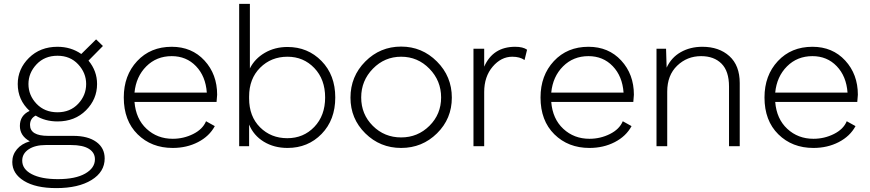

<svg xmlns="http://www.w3.org/2000/svg" viewBox="-20 -750 4464 985"><path d="M473 -548 508 -514 434 -439Q478 -386 478 -319Q478 -241 421 -184Q364 -127 275 -127Q212 -127 163 -157Q134 -142 134 -109Q134 -53 227 -53H356Q431 -53 474 -22Q517 9 517 63Q517 132 449.5 173.5Q382 215 269 215Q163 215 103 178Q43 141 43 81Q43 44 67 15.5Q91 -13 133 -25Q82 -53 82 -104Q82 -158 132 -181Q71 -237 71 -319Q71 -396 128.5 -453Q186 -510 275 -510Q344 -510 397 -473ZM94 74Q94 118 143 143.5Q192 169 277 169Q367 169 417 140.5Q467 112 467 67Q467 33 436 13.5Q405 -6 344 -6H215Q160 -6 127 16Q94 38 94 74ZM126 -319Q126 -261 167.5 -217.5Q209 -174 275 -174Q340 -174 381 -217.5Q422 -261 422 -319Q422 -376 381 -420Q340 -464 275 -464Q209 -464 167.5 -420Q126 -376 126 -319Z M866 9Q757 9 686 -61Q615 -131 615 -250Q615 -363 683.5 -436.5Q752 -510 861 -510Q964 -510 1029 -439.5Q1094 -369 1094 -264Q1094 -257 1091 -227H670Q677 -140 732 -89Q787 -38 866 -38Q922 -38 971 -62.5Q1020 -87 1037 -128L1082 -103Q1054 -51 996 -21Q938 9 866 9ZM670 -275H1041Q1035 -359 985.5 -410.5Q936 -462 861 -462Q783 -462 730.5 -409.5Q678 -357 670 -275Z M1207 -730H1262V-399Q1287 -449 1338.5 -479Q1390 -509 1455 -509Q1559 -509 1629.5 -437Q1700 -365 1700 -250Q1700 -135 1630 -63Q1560 9 1455 9Q1386 9 1333.5 -23Q1281 -55 1258 -111V0H1207ZM1258 -245Q1258 -153 1314 -97Q1370 -41 1454 -41Q1537 -41 1592.5 -99Q1648 -157 1648 -250Q1648 -343 1592.5 -401Q1537 -459 1455 -459Q1371 -459 1314.5 -402.5Q1258 -346 1258 -255Z M1778 -249Q1778 -358 1854 -434.5Q1930 -511 2038 -511Q2145 -511 2221.5 -434.5Q2298 -358 2298 -249Q2298 -141 2222 -66Q2146 9 2038 9Q1930 9 1854 -66Q1778 -141 1778 -249ZM2038 -45Q2123 -45 2183 -104.5Q2243 -164 2243 -250Q2243 -336 2183 -397.5Q2123 -459 2038 -459Q1953 -459 1893 -397.5Q1833 -336 1833 -250Q1833 -164 1892.5 -104.5Q1952 -45 2038 -45Z M2623 -510Q2663 -510 2684 -495L2671 -442Q2647 -459 2608 -459Q2551 -459 2507.5 -408Q2464 -357 2464 -278V0H2409V-500H2464V-408Q2509 -510 2623 -510Z M3004 9Q2895 9 2824 -61Q2753 -131 2753 -250Q2753 -363 2821.5 -436.5Q2890 -510 2999 -510Q3102 -510 3167 -439.5Q3232 -369 3232 -264Q3232 -257 3229 -227H2808Q2815 -140 2870 -89Q2925 -38 3004 -38Q3060 -38 3109 -62.5Q3158 -87 3175 -128L3220 -103Q3192 -51 3134 -21Q3076 9 3004 9ZM2808 -275H3179Q3173 -359 3123.5 -410.5Q3074 -462 2999 -462Q2921 -462 2868.5 -409.5Q2816 -357 2808 -275Z M3583 -510Q3669 -510 3722 -462Q3775 -414 3775 -324V0H3720V-306Q3720 -385 3681.5 -423.5Q3643 -462 3577 -462Q3505 -462 3454 -413Q3403 -364 3403 -280V0H3348V-500H3397L3400 -403Q3424 -455 3472.5 -482.5Q3521 -510 3583 -510Z M4153 9Q4044 9 3973 -61Q3902 -131 3902 -250Q3902 -363 3970.5 -436.5Q4039 -510 4148 -510Q4251 -510 4316 -439.5Q4381 -369 4381 -264Q4381 -257 4378 -227H3957Q3964 -140 4019 -89Q4074 -38 4153 -38Q4209 -38 4258 -62.5Q4307 -87 4324 -128L4369 -103Q4341 -51 4283 -21Q4225 9 4153 9ZM3957 -275H4328Q4322 -359 4272.5 -410.5Q4223 -462 4148 -462Q4070 -462 4017.5 -409.5Q3965 -357 3957 -275Z"/></svg>

Font: Human Sans Light
Style: Regular
Weight: 300
Designer: Tim Radville
Foundry: Continuum
Version: Version 1.000;FEAKit 1.0